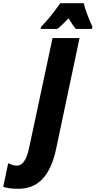

<svg xmlns="http://www.w3.org/2000/svg" viewBox="-178 -951 595 1195"><path d="M75 -771H179C197 -785 220 -807 249 -837C265 -809 280 -787 294 -771H394L397 -785C377 -827 352 -892 343 -931H197C159 -877 120 -827 77 -783ZM-64 224C50 224 133 155 171 -23L317 -714H149L7 -48C-3 1 -20 80 -74 80C-91 80 -108 74 -127 65L-158 212C-133 220 -106 224 -64 224Z"/></svg>

Font: Noto Sans UI Condensed Black
Style: Italic
Weight: 900
Width: 3
Italic angle: -192°
Designer: Monotype Design Team
Foundry: Monotype Imaging Inc.
Version: Version 1.901